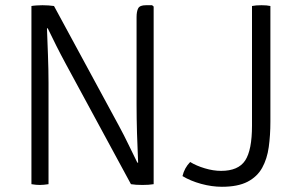

<svg xmlns="http://www.w3.org/2000/svg" viewBox="-20 -706 1143 736"><path d="M232.5 -460.5Q213 -496.5 196.2 -530Q179.5 -563.5 163 -597.5H160Q161.5 -553 163.8 -496.2Q166 -439.5 166 -388V0Q146.5 3 132.5 3Q118 3 100.5 0V-683Q109 -684.5 121 -685.2Q133 -686 142.5 -686Q153.5 -686 165.8 -685.2Q178 -684.5 187 -683L436.5 -222.5Q456 -186.5 473 -151Q490 -115.5 506.5 -82.5H509.5Q507 -136 505.2 -194.8Q503.5 -253.5 503.5 -305.5V-640Q503.5 -662.5 509.8 -674.2Q516 -686 539.5 -686H563L569 -681V0Q551.5 3 526 3Q499.5 3 482 0ZM709 -85Q732.5 -70.5 765 -60.8Q797.5 -51 827.5 -51Q893.5 -51 919.8 -90.8Q946 -130.5 946 -224.5V-683Q960.5 -686 982.5 -686Q1003.5 -686 1016.5 -683V-239.5Q1016.5 -187.5 1010.2 -142.2Q1004 -97 985 -62.8Q966 -28.5 928.8 -9.2Q891.5 10 830.5 10Q792 10 751 -1.2Q710 -12.5 679.5 -31Q687 -62.5 709 -85Z"/></svg>

Font: Signika Negative SC Light
Style: Regular
Weight: 300
Designer: Anna Giedryś
Foundry: Anna Giedryś
Version: Version 2.000; ttfautohint (v1.8.3) -l 8 -r 50 -G 200 -x 9 -